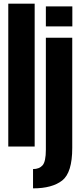

<svg xmlns="http://www.w3.org/2000/svg" viewBox="-20 -805 450 1055"><path d="M25.5 0V-785H170.5V0ZM161.5 230V124Q195.5 124 213.8 103.5Q232 83 232 17.5V-597.5H377V8Q377 143.5 321.8 186.8Q266.5 230 161.5 230ZM232 -770H377.5V-660H232Z"/></svg>

Font: Anybody Condensed Regular
Style: Bold
Weight: 700
Width: 3
Designer: Tyler Finck
Foundry: Etcetera Type Company
Version: Version 1.010; ttfautohint (v1.8.3) -l 8 -r 50 -G 200 -x 14 